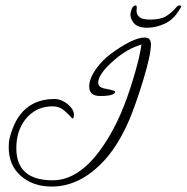

<svg xmlns="http://www.w3.org/2000/svg" viewBox="-20 -630 686 706"><path d="M170 56Q102 56 57 17Q12 -22 12 -89Q12 -109 16 -124Q52 -266 181 -266Q197 -266 213 -257.5Q229 -249 240.5 -235.5Q252 -222 252 -207Q252 -202 250 -197Q248 -192 244 -196Q235 -207 217 -223Q199 -239 174 -239Q112 -239 74 -192Q40 -149 40 -85Q40 33 174 33Q297 33 399 -160Q424 -207 447 -270.5Q470 -334 490 -413Q492 -424 495 -437Q498 -450 500 -466Q448 -451 401 -410Q341 -358 341 -326Q341 -307 372 -303Q403 -297 403 -293Q403 -277 348 -277Q308 -277 308 -312Q308 -342 335 -379Q357 -409 386 -431Q469 -492 512 -492Q535 -492 535 -467Q535 -428 505 -330Q480 -249 457 -193Q435 -141 408 -98.5Q381 -56 348 -24Q266 56 170 56ZM521 -528Q485 -528 471 -546.5Q457 -565 460 -582Q464 -600 469 -605Q474 -610 478 -610Q483 -610 483 -602Q483 -599 482.5 -596.5Q482 -594 482 -591Q482 -576 493 -567Q504 -558 532 -558Q570 -558 590 -570Q610 -582 628 -603Q633 -610 641 -610Q646 -610 646 -607Q646 -603 642 -598Q619 -558 586 -543Q553 -528 521 -528Z"/></svg>

Font: Petemoss
Style: Regular
Weight: 400
Designer: Robert E. Leuschke
Foundry: Robert E. Leuschke
Version: Version 1.010; ttfautohint (v1.8.3)